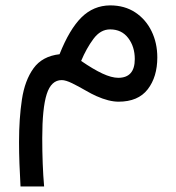

<svg xmlns="http://www.w3.org/2000/svg" viewBox="-20 -359 641 699"><path d="M54.7 319.8Q52.2 276.9 50.8 236.6Q49.3 196.3 49.3 157.7Q49.3 72.8 59.8 3.2Q70.3 -66.4 102.1 -110.4Q133.8 -154.3 196.8 -161.6Q232.9 -252.4 276.6 -295.7Q320.3 -338.9 380.9 -339.4Q433.6 -339.4 472.2 -314Q510.7 -288.6 531.7 -245.6Q552.7 -202.6 552.7 -149.9Q552.7 -79.1 517.8 -33.9Q482.9 11.2 411.6 11.2Q376.5 11.2 330.6 -9.3Q314 -16.6 290 -30.5Q266.1 -44.4 242.7 -55.9Q219.2 -67.4 204.6 -67.4Q166.5 -67.4 150.1 -16.4Q133.8 34.7 133.8 144Q133.8 191.9 135.5 236.3Q137.2 280.8 140.6 319.8ZM275.4 -137.2Q319.3 -106.9 352.8 -91.3Q386.2 -75.7 411.1 -75.7Q470.7 -76.2 470.7 -144Q470.7 -189 446.8 -220.5Q422.9 -252 380.9 -252Q345.7 -252 320.1 -217.3Q294.4 -182.6 275.4 -137.2Z"/></svg>

Font: Vazir FD
Style: Regular-FD
Weight: 400
Designer: Saber Rastikerdar
Foundry: Saber Rastikerdar
Version: Version 30.0.0